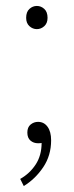

<svg xmlns="http://www.w3.org/2000/svg" viewBox="-20 -476 248 646"><path d="M104 -378Q90 -378 79 -388Q68 -398 68 -416Q68 -436 79 -446Q90 -456 104 -456Q118 -456 129 -446Q140 -436 140 -416Q140 -398 129 -388Q118 -378 104 -378ZM60 150 48 126Q80 108 100 77.5Q120 47 120 5Q116 6 108 6Q93 6 82.5 -3Q72 -12 72 -30Q72 -48 83 -57Q94 -66 108 -66Q128 -66 140 -49.5Q152 -33 152 -4Q152 47 125.5 86.5Q99 126 60 150Z"/></svg>

Font: TypoPRO Source Sans Pro
Style: Regular
Weight: 200
Designer: Paul D. Hunt
Foundry: Adobe Systems Incorporated
Version: Version 2.020;PS 2.000;hotconv 1.0.86;makeotf.lib2.5.63406